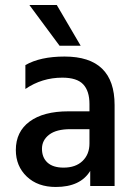

<svg xmlns="http://www.w3.org/2000/svg" viewBox="-20 -740 539 764"><path d="M233 -73Q281 -73 308.5 -99.5Q336 -126 336 -169V-226H260Q204 -226 175.5 -204Q147 -182 147 -148Q147 -113 169 -93Q191 -73 233 -73ZM339 -60Q300 4 202 4Q130 4 86.5 -37.5Q43 -79 43 -143Q43 -216 98 -256.5Q153 -297 252 -297H336V-326Q336 -378 311 -404.5Q286 -431 228 -431Q147 -431 81 -386V-481Q140 -515 237 -515Q436 -515 436 -322V0H339ZM301 -558H217L97 -720H206Z"/></svg>

Font: Hind Siliguri Medium
Style: Regular
Weight: 500
Designer: Jyotish Sonowal
Foundry: Indian Type Foundry
Version: Version 1.001;PS 1.0;hotconv 1.0.86;makeotf.lib2.5.63406; tt